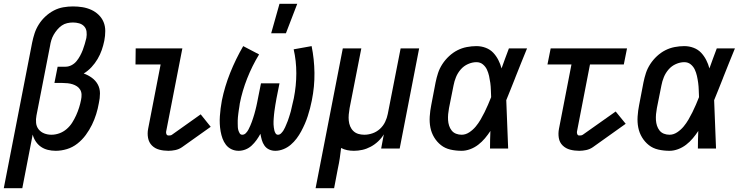

<svg xmlns="http://www.w3.org/2000/svg" viewBox="-51 -786 3921 1016"><path d="M-31 210 119 -560Q124 -585 132 -609.5Q140 -634 154.5 -657Q169 -680 189.5 -699Q210 -718 234 -730.5Q258 -743 284 -747.5Q310 -752 335 -752Q361 -752 385.5 -748Q410 -744 432 -734Q454 -724 471 -707.5Q488 -691 497 -669.5Q506 -648 506 -622Q506 -596 501 -571Q496 -546 487.5 -521.5Q479 -497 465.5 -474Q452 -451 433.5 -431Q415 -411 392 -397Q415 -389 435 -374.5Q455 -360 466.5 -339Q478 -318 478 -292Q478 -266 472 -240Q467 -211 458 -182Q449 -153 435.5 -125.5Q422 -98 403 -72Q384 -46 358.5 -26Q333 -6 303 3Q273 12 244 12Q222 12 202 7Q182 2 166 -9Q150 -20 138.5 -37Q127 -54 122 -74L67 210ZM221 -73Q242 -73 263 -80.5Q284 -88 301.5 -103Q319 -118 331 -137Q343 -156 352 -176Q361 -196 367.5 -216.5Q374 -237 378 -258Q381 -272 380.5 -286Q380 -300 373.5 -311Q367 -322 356.5 -329Q346 -336 333.5 -340Q321 -344 307 -345.5Q293 -347 279 -347H237L254 -433H296Q312 -433 327.5 -441Q343 -449 354 -462.5Q365 -476 373 -491Q381 -506 387 -521.5Q393 -537 397.5 -553Q402 -569 406 -585Q409 -602 407 -618.5Q405 -635 394.5 -646.5Q384 -658 368 -662.5Q352 -667 335 -667Q320 -667 304.5 -663.5Q289 -660 276 -651Q263 -642 252 -629Q241 -616 233 -602Q225 -588 220.5 -573Q216 -558 214 -544L142 -175Q138 -155 140 -135.5Q142 -116 153.5 -101.5Q165 -87 183 -80Q201 -73 221 -73Z M840 12Q815 12 792 6Q769 0 753 -16Q737 -32 732.5 -56Q728 -80 733 -105L799 -445H666L667 -530H914L828 -89Q827 -82 830 -75.5Q833 -69 841 -69Q845 -69 850 -69.5Q855 -70 859 -73L1011 -181L1064 -115L912 -7Q896 4 877 8Q858 12 840 12Z M1212 12Q1191 12 1173.5 3.5Q1156 -5 1144.5 -20Q1133 -35 1126.5 -53Q1120 -71 1116.5 -90.5Q1113 -110 1112 -130.5Q1111 -151 1112.5 -171.5Q1114 -192 1116.5 -212.5Q1119 -233 1123 -254Q1138 -328 1167 -400.5Q1196 -473 1236 -542L1320 -498Q1283 -437 1257 -371Q1231 -305 1218 -239Q1217 -230 1215.5 -221Q1214 -212 1212.5 -202.5Q1211 -193 1210 -184Q1209 -175 1208 -166Q1207 -157 1207 -148.5Q1207 -140 1207 -131Q1207 -122 1207.5 -113Q1208 -104 1210.5 -96Q1213 -88 1217.5 -80.5Q1222 -73 1231 -73Q1242 -73 1250.5 -82Q1259 -91 1264 -101Q1269 -111 1273.5 -121Q1278 -131 1281.5 -141Q1285 -151 1288.5 -161.5Q1292 -172 1295 -182.5Q1298 -193 1300.5 -203Q1303 -213 1305.5 -223.5Q1308 -234 1310 -244.5Q1312 -255 1314 -265L1330 -345H1428L1412 -265Q1411 -256 1409 -247.5Q1407 -239 1406 -230.5Q1405 -222 1403.5 -213.5Q1402 -205 1401 -196.5Q1400 -188 1399 -179Q1398 -170 1397.5 -161.5Q1397 -153 1396.5 -144.5Q1396 -136 1396.5 -128Q1397 -120 1398 -111.5Q1399 -103 1401 -95Q1403 -87 1407.5 -80Q1412 -73 1420 -73Q1429 -73 1436.5 -80.5Q1444 -88 1449 -96Q1454 -104 1457.5 -112Q1461 -120 1464.5 -128.5Q1468 -137 1471.5 -145.5Q1475 -154 1477.5 -163Q1480 -172 1483 -180.5Q1486 -189 1488 -197.5Q1490 -206 1492 -215Q1494 -224 1496 -232.5Q1498 -241 1500 -249.5Q1502 -258 1504 -267Q1517 -333 1517 -398.5Q1517 -464 1503 -525L1598 -542Q1612 -473 1613 -400.5Q1614 -328 1599 -254Q1595 -233 1589.5 -212.5Q1584 -192 1577.5 -171.5Q1571 -151 1562 -130.5Q1553 -110 1542.5 -90.5Q1532 -71 1518.5 -53Q1505 -35 1487.5 -20Q1470 -5 1448.5 3.5Q1427 12 1406 12Q1388 12 1373 5Q1358 -2 1348.5 -15.5Q1339 -29 1334.5 -45Q1330 -61 1327 -78Q1318 -61 1306.5 -45Q1295 -29 1280.5 -15.5Q1266 -2 1248 5Q1230 12 1212 12ZM1384 -610 1428 -766H1522L1462 -610Z M1619 210 1763 -530H1861L1799 -214Q1796 -197 1794.5 -180.5Q1793 -164 1794.5 -148Q1796 -132 1802 -117.5Q1808 -103 1819 -92.5Q1830 -82 1845 -77.5Q1860 -73 1877 -73Q1898 -73 1920 -80.5Q1942 -88 1959.5 -104Q1977 -120 1987 -141Q1997 -162 2001 -183L2069 -530H2167L2064 0H1966L1980 -75Q1968 -55 1950 -38Q1932 -21 1910.5 -9.5Q1889 2 1866.5 7Q1844 12 1822 12Q1803 12 1786 8.5Q1769 5 1754 -3Q1751 24 1747 51Q1743 78 1737 105L1717 210Z M2392 12Q2361 12 2332.5 5.5Q2304 -1 2282.5 -18Q2261 -35 2246.5 -59Q2232 -83 2226.5 -111Q2221 -139 2223 -169.5Q2225 -200 2231 -230L2254 -350Q2259 -375 2267 -399.5Q2275 -424 2290 -447Q2305 -470 2325.5 -489Q2346 -508 2369.5 -520Q2393 -532 2419 -537Q2445 -542 2470 -542Q2496 -542 2519.5 -533Q2543 -524 2559 -507Q2575 -490 2586 -468.5Q2597 -447 2603 -424Q2612 -450 2622 -476.5Q2632 -503 2642 -530H2738Q2722 -491 2706.5 -452.5Q2691 -414 2676 -376L2675 -373Q2663 -343 2651.5 -314Q2640 -285 2628 -256Q2631 -192 2633 -128Q2635 -64 2638 0H2542Q2542 -23 2542.5 -46.5Q2543 -70 2544 -93Q2531 -73 2515 -54Q2499 -35 2479.5 -20Q2460 -5 2437 3.5Q2414 12 2392 12ZM2392 -73Q2413 -73 2432.5 -86Q2452 -99 2466.5 -116.5Q2481 -134 2492 -153Q2503 -172 2513 -192Q2523 -212 2531.5 -232Q2540 -252 2548 -272Q2547 -291 2546.5 -310Q2546 -329 2543.5 -347.5Q2541 -366 2537 -384Q2533 -402 2525.5 -418Q2518 -434 2504 -445.5Q2490 -457 2470 -457Q2448 -457 2425.5 -447Q2403 -437 2387 -418.5Q2371 -400 2362 -378Q2353 -356 2349 -334L2325 -214Q2322 -198 2320.5 -182Q2319 -166 2320 -150.5Q2321 -135 2325.5 -121Q2330 -107 2339 -95.5Q2348 -84 2362 -78.5Q2376 -73 2392 -73Z M3014 12Q2989 12 2966 6Q2943 0 2926.5 -16Q2910 -32 2906 -56Q2902 -80 2907 -105L2973 -445H2846L2863 -530H3267L3250 -445H3071L3002 -89Q3001 -82 3004 -75.5Q3007 -69 3014 -69Q3019 -69 3023.5 -69.5Q3028 -70 3033 -73L3207 -196L3260 -131L3086 -7Q3070 4 3051 8Q3032 12 3014 12Z M3492 12Q3461 12 3432.5 5.5Q3404 -1 3382.5 -18Q3361 -35 3346.5 -59Q3332 -83 3326.5 -111Q3321 -139 3323 -169.5Q3325 -200 3331 -230L3354 -350Q3359 -375 3367 -399.5Q3375 -424 3390 -447Q3405 -470 3425.5 -489Q3446 -508 3469.5 -520Q3493 -532 3519 -537Q3545 -542 3570 -542Q3596 -542 3619.5 -533Q3643 -524 3659 -507Q3675 -490 3686 -468.5Q3697 -447 3703 -424Q3712 -450 3722 -476.5Q3732 -503 3742 -530H3838Q3822 -491 3806.5 -452.5Q3791 -414 3776 -376L3775 -373Q3763 -343 3751.5 -314Q3740 -285 3728 -256Q3731 -192 3733 -128Q3735 -64 3738 0H3642Q3642 -23 3642.5 -46.5Q3643 -70 3644 -93Q3631 -73 3615 -54Q3599 -35 3579.5 -20Q3560 -5 3537 3.5Q3514 12 3492 12ZM3492 -73Q3513 -73 3532.5 -86Q3552 -99 3566.5 -116.5Q3581 -134 3592 -153Q3603 -172 3613 -192Q3623 -212 3631.5 -232Q3640 -252 3648 -272Q3647 -291 3646.5 -310Q3646 -329 3643.5 -347.5Q3641 -366 3637 -384Q3633 -402 3625.5 -418Q3618 -434 3604 -445.5Q3590 -457 3570 -457Q3548 -457 3525.5 -447Q3503 -437 3487 -418.5Q3471 -400 3462 -378Q3453 -356 3449 -334L3425 -214Q3422 -198 3420.5 -182Q3419 -166 3420 -150.5Q3421 -135 3425.5 -121Q3430 -107 3439 -95.5Q3448 -84 3462 -78.5Q3476 -73 3492 -73Z"/></svg>

Font: Lode Dark Term
Style: Bold Italic
Weight: 700
Italic angle: -11°
Monospace: yes
Designer: Belleve Invis
Foundry: Belleve Invis
Version: Version 29.2.0